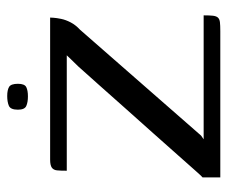

<svg xmlns="http://www.w3.org/2000/svg" viewBox="-68 -548 616 519"><g transform="rotate(-90 239.5 -288.0)"><path d="M123 -45H458Q458 -29 457 -20Q456 -11 452 -6.5Q448 -2 439.5 -1Q431 0 415 0H20V-48Q21 -48 37 -66Q53 -84 80 -114.5Q107 -145 139.5 -181.5Q172 -218 206 -256Q240 -294 269.5 -327.5Q299 -361 320 -384Q331 -395 339 -403.5Q347 -412 350 -415H38Q38 -432 39 -441.5Q40 -451 46.5 -455.5Q53 -460 68 -460H452Q452 -459 451.5 -451Q451 -443 448.5 -430.5Q446 -418 439 -404.5Q432 -391 419 -379L133 -52ZM239 -520Q223 -520 213 -524.5Q203 -529 203 -547Q203 -567 213.5 -571.5Q224 -576 240 -576Q256 -576 264.5 -571Q273 -566 273 -547Q273 -529 264 -524.5Q255 -520 239 -520Z"/></g></svg>

Font: Genos
Style: Regular
Weight: 400
Designer: Robert E. Leuschke
Foundry: Robert E. Leuschke
Version: Version 1.010